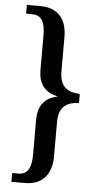

<svg xmlns="http://www.w3.org/2000/svg" viewBox="-60 -796 491 959"><g transform="rotate(5 186.0 -316.5)"><path d="M35 127H103C190 127 236 72 236 -18V-190C236 -272 281 -292 337 -295V-340C281 -342 236 -363 236 -443V-616C236 -708 190 -760 103 -760H35V-716H65C115 -716 131 -680 131 -612V-441C131 -376 161 -332 226 -319V-317C160 -303 131 -259 131 -193V-21C131 46 115 83 65 83H35Z"/></g></svg>

Font: Noto Serif Thai Condensed Medium
Style: Regular
Weight: 500
Width: 3
Designer: Monotype Design Team
Foundry: Monotype Imaging Inc.
Version: Version 2.002